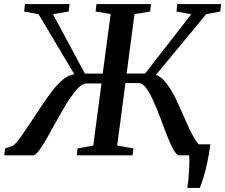

<svg xmlns="http://www.w3.org/2000/svg" viewBox="-48 -763 1106 943"><path d="M872 160Q874.5 143 876.8 122.2Q879 101.5 880.2 80Q881.5 58.5 882 38Q882.5 17.5 881 0L836 -54H985.5Q978 -0.5 969 40Q960 80.5 951 109.8Q942 139 933.5 160ZM-27.5 0 -23 -34 13 -46Q24 -52 38.8 -70.5Q53.5 -89 71.8 -116Q90 -143 110.5 -174Q135.5 -212 161 -250.2Q186.5 -288.5 212.2 -321Q238 -353.5 264.2 -374.5Q290.5 -395.5 317 -398.5L141.5 -693L70.5 -706.5L74.5 -743H293.5L289.5 -706.5L212 -693.5L369 -401.5H456.5L495.5 -694L421.5 -706.5L426 -743H693.5L689.5 -706.5L612.5 -693.5L574 -402H665L891 -693L818.5 -706.5L823 -743H1038L1033.5 -706.5L965 -693.5L718 -395.5Q739 -388.5 757.2 -368.5Q775.5 -348.5 792.2 -320.5Q809 -292.5 824.2 -259.5Q839.5 -226.5 854 -193Q865.5 -166.5 876.8 -142Q888 -117.5 898.5 -98Q909 -78.5 918.5 -65.2Q928 -52 936.5 -48L978.5 -36L975 0H834Q820.5 0 805.5 -25.5Q790.5 -51 774.5 -91.5Q758.5 -132 741.8 -177.5Q725 -223 707 -263.5Q689 -304 670.8 -329.5Q652.5 -355 633 -355H568L527.5 -48L607.5 -34L603 0H329L333 -34L410 -48L450.5 -353H377Q356.5 -353 332.8 -327.5Q309 -302 283.8 -261.8Q258.5 -221.5 233.8 -176.5Q209 -131.5 186.2 -91.2Q163.5 -51 145 -25.5Q126.5 0 114 0Z"/></svg>

Font: Merriweather 60pt Medium
Style: Italic
Weight: 500
Italic angle: -7.8°
Version: Version 2.101